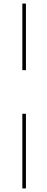

<svg xmlns="http://www.w3.org/2000/svg" viewBox="-20 -800 260 1070"><path d="M104.5 250V-166H124.5V250ZM104.5 -409V-780H124.5V-409Z"/></svg>

Font: Bodoni Moda 11pt
Style: Bold
Weight: 700
Designer: Owen Earl
Foundry: indestructible type
Version: Version 2.004